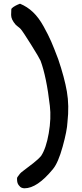

<svg xmlns="http://www.w3.org/2000/svg" viewBox="-20 -816 442 1036"><path d="M112 200Q105 200 97 197Q89 194 80.5 182.5Q72 171 72 152V144Q72 143 74.5 139Q77 135 81.5 129.5Q86 124 87 122Q90 117 111 101.5Q132 86 159.5 64.5Q187 43 202 25Q229 -16 243 -97Q257 -178 249 -245Q231 -401 199 -488Q191 -506 147.5 -575.5Q104 -645 92 -659L87 -664L71 -677Q70 -678 68 -680L66 -681Q52 -697 46 -710Q40 -723 40 -735.5Q40 -748 41 -765Q41 -771 52.5 -778.5Q64 -786 75.5 -791Q87 -796 88 -796Q127 -780 158 -750.5Q189 -721 215 -674Q241 -627 256 -592.5Q271 -558 294 -497Q328 -397 341 -321.5Q354 -246 344 -157Q342 -111 318 -24.5Q294 62 266 96Q181 200 112 200Z"/></svg>

Font: Excalifont
Style: Regular
Weight: 400
Designer: Your Own Font Foundry (Virgil); Ján Filípek / DizajnDesign (Excalifont, modifications)
Foundry: Your Own Font Foundry (Virgil); Ján Filípek / DizajnDesign (Excalifont, modifications)
Version: Version 1.000;Glyphs 3.2 (3227)